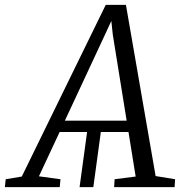

<svg xmlns="http://www.w3.org/2000/svg" viewBox="-80 -769 754 789"><path d="M247 0 278.5 -231H335L303.5 0ZM-60 0 -56.5 -32.5 9.5 -43.5 354.5 -749H437.5L559.5 -45.5L639.5 -32.5L637.5 0H389L391 -32.5L477.5 -43.5L448 -226.5H165L80 -44.5L168.5 -32.5L165.5 0ZM186.5 -273H440.5L383.5 -626.5L377.5 -683L353.5 -631Z"/></svg>

Font: Merriweather 36pt Light
Style: Italic
Weight: 300
Italic angle: -7.8°
Version: Version 2.101